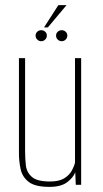

<svg xmlns="http://www.w3.org/2000/svg" viewBox="-20 -722 401 750"><path d="M173 8Q117 8 92 -11.5Q67 -31 60.5 -61.5Q54 -92 54 -123V-495H78V-132Q78 -104 81 -76.5Q84 -49 104.5 -31Q125 -13 175 -13Q211 -13 231 -25.5Q251 -38 260.5 -55.5Q270 -73 273 -87V-495H297V0H276L274 -49Q266 -28 242 -10Q218 8 173 8ZM141 -561Q132 -561 125.5 -567.5Q119 -574 119 -583Q119 -592 125.5 -598Q132 -604 141 -604Q150 -604 156.5 -598Q163 -592 163 -583Q163 -574 156.5 -567.5Q150 -561 141 -561ZM221 -561Q212 -561 205.5 -567.5Q199 -574 199 -583Q199 -592 205.5 -598Q212 -604 221 -604Q230 -604 236.5 -598Q243 -592 243 -583Q243 -574 236.5 -567.5Q230 -561 221 -561ZM152 -615 208 -702H240L167 -615Z"/></svg>

Font: Alumni Sans Thin Thin
Style: Regular
Weight: 250
Version: Version 1.018